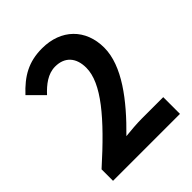

<svg xmlns="http://www.w3.org/2000/svg" viewBox="-209 -880 1006 1006"><g transform="rotate(-45 294.5 -377.0)"><path d="M43 0H539V-124H379C344 -124 295 -120 258 -116C393 -248 504 -392 504 -526C504 -664 411 -754 271 -754C170 -754 104 -715 36 -642L116 -562C154 -603 198 -638 252 -638C323 -638 363 -593 363 -518C363 -404 244 -265 43 -85Z"/></g></svg>

Font: Source Han Sans CN
Style: Bold
Weight: 700
Designer: Ryoko NISHIZUKA 西塚涼子 (kana, bopomofo & ideographs); Paul D. Hunt (Latin, Greek & Cyrillic); Sandoll Communications 산돌커뮤니
Foundry: Adobe
Version: Version 2.001;hotconv 1.0.107;makeotfexe 2.5.65593